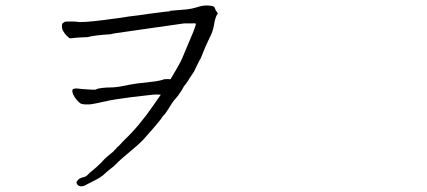

<svg xmlns="http://www.w3.org/2000/svg" viewBox="-20 -680 1540 692"><path d="M218.8 -552.7Q211.9 -560.5 207 -569.3Q201.2 -580.1 204.1 -593.8Q205.1 -596.7 213.9 -601.6Q215.8 -602.5 237.3 -602.5Q252.9 -602.5 255.9 -601.6H256.8Q274.4 -597.7 350.6 -607.4Q419.9 -616.2 448.2 -621.1Q476.6 -624 513.7 -629.9Q525.4 -630.9 575.2 -637.7L595.7 -639.6L587.9 -640.6Q608.4 -642.6 656.2 -646.5Q671.9 -648.4 691.4 -654.3Q709 -660.2 723.6 -660.2Q736.3 -660.2 746.1 -658.2Q752.9 -656.2 754.9 -649.4Q755.9 -648.4 757.8 -641.6H758.8Q765.6 -631.8 764.6 -630.9Q755.9 -620.1 751 -588.9Q747.1 -565.4 735.4 -543.9Q718.8 -509.8 709 -483.4Q703.1 -468.8 702.1 -466.8H701.2Q697.3 -459 684.6 -433.6Q678.7 -418.9 674.8 -416V-415Q668 -405.3 660.2 -393.6V-392.6Q651.4 -378.9 641.6 -367.2V-366.2Q633.8 -352.5 628.9 -345.7Q622.1 -335 614.3 -326.2Q606.4 -318.4 599.6 -307.6Q577.1 -271.5 574.2 -268.6Q571.3 -265.6 567.4 -261.7Q557.6 -245.1 506.8 -188.5Q492.2 -170.9 471.7 -153.3Q413.1 -104.5 398.4 -88.9Q391.6 -81.1 377.9 -71.3Q364.3 -60.5 358.4 -54.7Q345.7 -42 322.3 -30.3Q289.1 -12.7 284.2 -10.7Q273.4 -6.8 265.6 -9.8Q257.8 -12.7 255.9 -21.5Q254.9 -25.4 261.7 -32.2Q267.6 -38.1 279.3 -41Q289.1 -43 294.9 -48.8Q301.8 -56.6 314.5 -66.4Q330.1 -79.1 344.7 -93.8Q355.5 -106.4 368.2 -117.2Q379.9 -127 390.6 -135.7V-136.7Q400.4 -145.5 401.4 -148.4Q402.3 -149.4 409.2 -155.3Q418.9 -166 428.7 -175.8Q482.4 -226.6 535.2 -303.7L559.6 -338.9Q539.1 -339.8 532.2 -338.9Q519.5 -337.9 455.1 -330.1Q383.8 -320.3 377 -318.4Q316.4 -304.7 302.7 -303.7Q284.2 -302.7 273.4 -305.7Q267.6 -307.6 257.8 -318.4Q249 -328.1 244.1 -338.9Q239.3 -350.6 241.2 -356.4Q243.2 -360.4 253.9 -361.3Q257.8 -361.3 285.2 -358.4Q323.2 -355.5 326.2 -357.4Q334 -364.3 387.7 -365.2Q406.2 -366.2 418 -369.1Q452.1 -376 472.7 -378.9Q504.9 -382.8 531.2 -385.7Q556.6 -388.7 572.3 -394.5Q585 -395.5 594.7 -394.5Q626 -446.3 635.7 -467.8Q674.8 -559.6 676.8 -565.4Q687.5 -592.8 685.5 -594.7Q684.6 -596.7 669.9 -595.7H657.2Q644.5 -595.7 643.6 -595.7L397.5 -560.5Q379.9 -557.6 378.9 -556.6Q318.4 -552.7 298.8 -546.9Q296.9 -545.9 288.1 -545.9Q257.8 -544.9 245.1 -543Q233.4 -541 229.5 -543Q225.6 -545.9 218.8 -552.7Z"/></svg>

Font: ToneOZ-YinPZ-Tsuipita-TC
Style: Regular
Weight: 400
Designer: ÂÆ£ÂøóÂáåJeffrey Xuan(jeffreyx@gmail.com, ToneOZ.com) ÈòøÂù§(cjkFonts)
Foundry: ToneOZ
Version: Version 0.24071